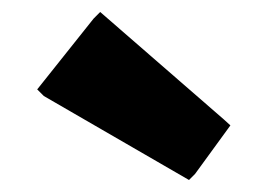

<svg xmlns="http://www.w3.org/2000/svg" viewBox="-20 -874 446 320"><path d="M147 -854 136 -843 42 -725 53 -714 295 -574 305 -584 364 -665 353 -675Z"/></svg>

Font: Hussar Woodtype
Style: Ultra
Weight: 900
Foundry: Cannot Into Space Fonts
Version: Version 1.07